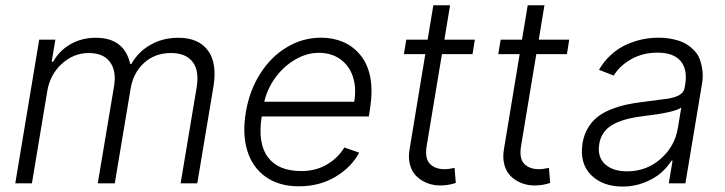

<svg xmlns="http://www.w3.org/2000/svg" viewBox="-20 -696 2752 729"><path d="M38 0 128.9 -545.5H190.3L176.1 -461.6H181.8Q205.6 -504.3 248 -528.4Q290.5 -552.6 343.8 -552.6Q451.7 -552.6 474.4 -453.5H479Q505 -499.6 551.7 -526.1Q598.4 -552.6 657.3 -552.6Q734 -552.6 769.7 -504.1Q805.4 -455.6 790.1 -365.4L729 0H665.8L726.9 -365.4Q736.9 -429 710.8 -461.8Q684.7 -494.7 629.3 -494.7Q567.8 -494.7 526.8 -457Q485.8 -419.4 475.9 -359L415.8 0H351.2L413.4 -371.1Q422.2 -427.6 397.2 -461.1Q372.2 -494.7 316.8 -494.7Q259.6 -494.7 214.7 -453.7Q169.7 -412.6 159.4 -349.4L101.2 0Z M1115.1 11.4Q1039.8 11.4 989.2 -24.3Q938.6 -60 919 -123.6Q899.5 -187.1 913.4 -269.5Q926.8 -351.2 967.7 -415.8Q1008.5 -480.5 1069.1 -516.7Q1129.6 -552.9 1199.2 -552.9Q1244.7 -552.9 1282.5 -536.8Q1320.3 -520.6 1348 -487.4Q1375.7 -454.2 1385.7 -403.8Q1395.6 -353.3 1385.3 -285.2L1380.3 -253.9H973.7Q957.7 -152.3 997 -99.4Q1036.2 -46.5 1123.9 -46.5Q1179.3 -46.5 1221.6 -71.6Q1263.8 -96.6 1287.3 -136L1343.8 -116.5Q1314.6 -61.4 1254.1 -25Q1193.5 11.4 1115.1 11.4ZM983.3 -309.7H1324.9Q1333.8 -361.9 1320.1 -404.1Q1306.5 -446.4 1272.5 -470.9Q1238.6 -495.4 1190.7 -495.4Q1143.8 -495.4 1099.6 -469.1Q1055.4 -442.8 1025 -400.6Q994.7 -358.3 983.3 -309.7Z M1783 -545.5 1774.1 -490.4H1658L1600.1 -142.4Q1592.3 -94.8 1612 -74.2Q1631.7 -53.6 1668.3 -53.6Q1683.6 -53.6 1706 -58.6L1710.6 -1.4Q1681.8 8.2 1652 8.2Q1625.4 8.2 1602.3 -0.7Q1579.2 -9.6 1562 -26.1Q1544.7 -42.6 1537.1 -68.9Q1529.5 -95.2 1534.8 -127.5L1594.8 -490.4H1513.5L1522.7 -545.5H1603.7L1625.4 -676.1H1688.9L1667.3 -545.5Z M2141.3 -545.5 2132.5 -490.4H2016.3L1958.5 -142.4Q1950.6 -94.8 1970.3 -74.2Q1990.1 -53.6 2026.6 -53.6Q2041.9 -53.6 2064.3 -58.6L2068.9 -1.4Q2040.1 8.2 2010.3 8.2Q1983.7 8.2 1960.6 -0.7Q1937.5 -9.6 1920.3 -26.1Q1903.1 -42.6 1895.4 -68.9Q1887.8 -95.2 1893.1 -127.5L1953.1 -490.4H1871.8L1881 -545.5H1962L1983.7 -676.1H2047.2L2025.6 -545.5Z M2344.8 12.4Q2267.8 12.4 2223.9 -31.8Q2180 -76 2191.8 -152.3Q2197.1 -183.9 2211.5 -208.6Q2225.9 -233.3 2246.3 -250.2Q2266.7 -267 2296 -279.1Q2325.3 -291.2 2356.7 -298.3Q2388.1 -305.4 2428.3 -310Q2508.2 -320 2518.5 -321.7Q2561.4 -329.5 2573.5 -347.7Q2578.1 -354.4 2579.5 -363.3L2581.7 -376.1Q2590.9 -432.5 2564.1 -464.3Q2537.3 -496.1 2476.6 -496.1Q2420.5 -496.1 2376.6 -471.2Q2332.7 -446.4 2310.4 -409.1L2254.3 -430.8Q2272.7 -463.1 2299.2 -487.2Q2325.6 -511.4 2355.8 -525.4Q2386 -539.4 2417.3 -546.2Q2448.5 -552.9 2481.2 -552.9Q2500 -552.9 2517.8 -550.4Q2535.5 -547.9 2554.3 -542.3Q2573.2 -536.6 2588.1 -527.2Q2603 -517.8 2616.5 -503.7Q2630 -489.7 2637.1 -470.5Q2644.2 -451.3 2647.2 -426.5Q2650.2 -401.6 2644.2 -370.4L2582.4 0H2519.2L2533.7 -86.3H2529.8Q2513.5 -60.4 2489 -39.1Q2464.5 -17.8 2426.1 -2.7Q2387.8 12.4 2344.8 12.4ZM2360.8 -45.5Q2434.7 -45.5 2488.5 -92.9Q2542.3 -140.3 2553.6 -209.2L2566.8 -288Q2545.1 -269.5 2419.7 -254.6Q2345.2 -245.7 2304.2 -221.4Q2263.1 -197.1 2255.3 -149.5Q2247.2 -100.9 2276.6 -73.2Q2306.1 -45.5 2360.8 -45.5Z"/></svg>

Font: Karasuma Gothic
Style: Light Italic
Weight: 300
Italic angle: 9.39998°
Designer: Rasmus Andersson / Ryoko Nishizuka
Foundry: rsms
Version: Version 1.00